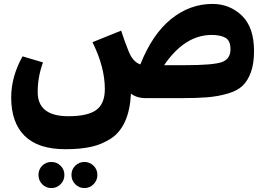

<svg xmlns="http://www.w3.org/2000/svg" viewBox="-20 -500 1361 978"><path d="M1062 -480Q1150 -480 1212 -420.5Q1274 -361 1274 -240Q1274 -177 1258.5 -133.5Q1243 -90 1216.5 -64Q1190 -38 1140.5 -23.5Q1091 -9 1036.5 -4.5Q982 0 898 0H724Q677 0 647 -23Q643 61 617 118.5Q591 176 544.5 206Q498 236 443.5 248Q389 260 314 260H313Q174 260 105.5 192Q37 124 37 -3Q37 -110 95 -213L199 -182Q172 -109 172 -31Q172 92 328 92Q427 92 470.5 60Q514 28 514 -46Q514 -159 451 -285L597 -344Q613 -294 635 -239Q657 -184 695 -172Q756 -326 851.5 -403Q947 -480 1062 -480ZM922 -168Q1065 -168 1109.5 -183.5Q1154 -199 1154 -249Q1154 -293 1128.5 -307.5Q1103 -322 1058 -322Q921 -322 816 -168ZM242 325Q269 325 288.5 344Q308 363 308 391Q308 419 288.5 438.5Q269 458 242 458Q214 458 195 438.5Q176 419 176 391Q176 363 195 344Q214 325 242 325ZM363.5 344Q383 325 410 325Q437 325 456.5 344Q476 363 476 391Q476 419 456.5 438.5Q437 458 410 458Q383 458 363.5 438.5Q344 419 344 391Q344 363 363.5 344Z"/></svg>

Font: FiraGO ExtraBold
Style: Regular
Weight: 800
Designer: bBox Type
Foundry: bBox Type GmbH
Version: Version 1.001;PS 001.001;hotconv 1.0.88;makeotf.lib2.5.64775